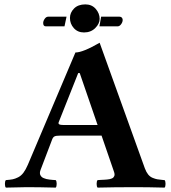

<svg xmlns="http://www.w3.org/2000/svg" viewBox="-20 -853 780 875"><path d="M440.9 -776.9H524.9Q531.7 -776.9 535.4 -772.5Q539.1 -768.1 539.1 -762.2Q539.1 -752.4 532 -742.7Q524.9 -732.9 516.1 -732.9H433.1ZM273.9 -732.9H189Q176.8 -732.9 176.8 -748Q176.8 -757.3 183.6 -767.1Q190.4 -776.9 199.2 -776.9H283.2ZM272.9 -283.2H424.8L343.3 -520H336.4L247.6 -296.4Q244.6 -289.1 250.5 -286.1Q256.3 -283.2 272.9 -283.2ZM165 -79.1Q162.1 -71.8 161.9 -65.4Q161.6 -59.1 164.1 -54.7Q166.5 -50.3 169.9 -46.9Q173.3 -43.5 179.7 -41L191.4 -37.1Q196.3 -35.6 205.1 -34.7Q213.9 -33.7 219.2 -33.2Q224.6 -32.7 233.9 -32.2Q238.3 -27.8 238.3 -15.1Q238.3 -2.4 233.9 2Q159.7 0 101.1 0Q81.1 0 6.8 2Q2.4 -2.4 2.4 -15.1Q2.4 -27.8 6.8 -32.2Q26.4 -33.7 37.6 -35.9Q48.8 -38.1 62.5 -44.9Q76.2 -51.8 86.7 -65.7Q97.2 -79.6 106.9 -102.1L323.7 -613.8Q357.4 -613.8 434.1 -658.2L640.1 -85.9Q646.5 -68.8 655 -58.1Q663.6 -47.4 675.5 -42.5Q687.5 -37.6 697 -35.9Q706.5 -34.2 723.1 -32.7Q727.5 -32.2 730 -32.2Q734.4 -27.8 734.4 -15.1Q734.4 -2.4 730 2Q655.8 0 596.2 0Q499 0 424.8 2Q420.4 -2.4 420.4 -15.1Q420.4 -27.8 424.8 -32.2Q431.2 -32.7 440.2 -33.2Q449.2 -33.7 454.8 -33.9Q460.4 -34.2 468 -34.9Q475.6 -35.6 480 -36.6Q484.4 -37.6 489.3 -39.6Q494.1 -41.5 496.6 -44.2Q499 -46.9 500.7 -50.5Q502.4 -54.2 502 -59.6Q501.5 -64.9 499 -71.8L442.9 -234.9H252.9Q235.4 -234.9 228.5 -231.4Q221.7 -228 217.8 -217.8ZM298.8 -771Q298.8 -795.4 317.4 -814.2Q335.9 -833 369.1 -833Q398.4 -833 416.3 -812.5Q434.1 -792 434.1 -767.1Q434.1 -745.1 414.1 -725.1Q394 -705.1 362.8 -705.1Q334 -705.1 316.4 -724.9Q298.8 -744.6 298.8 -771Z"/></svg>

Font: Linux Libertine G
Style: Bold
Weight: 700
Designer: Philipp H. Poll
Foundry: Philipp H. Poll
Version: Version 5.0.3